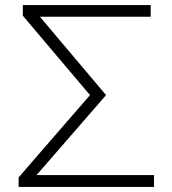

<svg xmlns="http://www.w3.org/2000/svg" viewBox="-20 -733 675 753"><path d="M53 0V-37Q79 -67.5 112.5 -106Q146 -144.5 180.2 -184Q214.5 -223.5 244 -257.5L333 -360L236.5 -474Q194.5 -523.5 153.2 -572.5Q112 -621.5 69.5 -671.5V-713H571V-667.5H136.5L219 -569.5Q263 -517.5 308.2 -464Q353.5 -410.5 396 -360Q350 -307 301.2 -251Q252.5 -195 206.5 -142L123.5 -46.5H584V0Z"/></svg>

Font: Commissioner ExtraLight
Style: Regular
Weight: 200
Designer: Kostas Bartsokas
Foundry: Kostas Bartsokas
Version: Version 1.000; ttfautohint (v1.8.3)